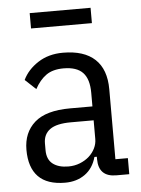

<svg xmlns="http://www.w3.org/2000/svg" viewBox="-52 -744 587 798"><g transform="rotate(-5 241.5 -345.5)"><path d="M402 0Q328 0 328 -74V-84H318Q305 -37 270.5 -12.5Q236 12 188 12Q113 12 76 -26Q39 -64 39 -138Q39 -210 86.5 -252Q134 -294 235 -294H328V-351Q328 -408 302.5 -435Q277 -462 222 -462Q177 -462 149.5 -442.5Q122 -423 102 -386L57 -428Q77 -470 121 -498.5Q165 -527 225 -527Q313 -527 358.5 -484.5Q404 -442 404 -359V-67H456V0ZM207 -54Q233 -54 255.5 -63Q278 -72 294 -86.5Q310 -101 319 -119.5Q328 -138 328 -158V-236H233Q173 -236 145.5 -216Q118 -196 118 -158V-130Q118 -91 142 -72.5Q166 -54 207 -54ZM102 -703H356V-639H102Z"/></g></svg>

Font: IBM Plex Sans Condensed
Style: Regular
Weight: 400
Width: 3
Designer: Mike Abbink, Paul van der Laan, Pieter van Rosmalen
Foundry: Bold Monday
Version: Version 1.1